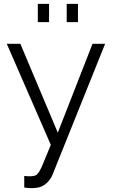

<svg xmlns="http://www.w3.org/2000/svg" viewBox="-20 -747 582 990"><path d="M105 160Q113 161 120.5 161.5Q128 162 135 162Q153 162 163.5 157Q174 152 184 135Q194 118 206.5 86Q219 54 242 0L15 -521H85L278 -63L457 -521H522L252 151Q241 180 215.5 201.5Q190 223 146 223Q136 223 127 222.5Q118 222 105 220ZM175 -633V-727H233V-633ZM324 -633V-727H382V-633Z"/></svg>

Font: IngvarSans
Style: Regular
Weight: 400
Version: Version 1.000